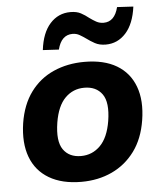

<svg xmlns="http://www.w3.org/2000/svg" viewBox="-54 -793 711 850"><g transform="rotate(-5 302.0 -367.5)"><path d="M274 11Q188 11 130.5 -23Q73 -57 49.5 -120Q26 -183 39 -270Q52 -352 92.5 -407Q133 -462 195 -489.5Q257 -517 332 -517Q419 -517 475.5 -483.5Q532 -450 555.5 -387Q579 -324 565 -237Q552 -156 511.5 -101Q471 -46 410 -17.5Q349 11 274 11ZM282 -103Q332 -103 367.5 -138.5Q403 -174 415 -247Q428 -329 401.5 -366Q375 -403 322 -403Q272 -403 237 -368Q202 -333 190 -260Q177 -178 203 -140.5Q229 -103 282 -103ZM225 -581 154 -585Q163 -661 199.5 -701.5Q236 -742 290 -742Q318 -742 336.5 -732Q355 -722 371 -709Q386 -698 400.5 -690Q415 -682 433 -682Q482 -682 498 -746L570 -742Q560 -666 523.5 -625.5Q487 -585 434 -585Q406 -585 386 -596Q366 -607 350 -619Q336 -629 322 -637Q308 -645 291 -645Q241 -645 225 -581Z"/></g></svg>

Font: Mulish ExtraLight ExtraBold
Style: Italic
Weight: 800
Italic angle: -9°
Version: Version 3.603